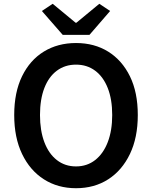

<svg xmlns="http://www.w3.org/2000/svg" viewBox="-20 -979 802 1013"><path d="M381 14Q285 14 211.5 -33Q138 -80 96.5 -166.5Q55 -253 55 -372Q55 -492 96.5 -577Q138 -662 211.5 -707Q285 -752 381 -752Q478 -752 551 -706.5Q624 -661 665.5 -576.5Q707 -492 707 -372Q707 -253 665.5 -166.5Q624 -80 551 -33Q478 14 381 14ZM381 -101Q439 -101 482 -134.5Q525 -168 548.5 -229Q572 -290 572 -372Q572 -455 548.5 -514.5Q525 -574 482 -606Q439 -638 381 -638Q323 -638 280 -606Q237 -574 214 -514.5Q191 -455 191 -372Q191 -290 214 -229Q237 -168 280 -134.5Q323 -101 381 -101ZM311 -795 201 -921 258 -959 379 -859H383L504 -959L561 -921L452 -795Z"/></svg>

Font: Noto Sans SC SemiBold
Style: Regular
Weight: 600
Designer: Ryoko NISHIZUKA 西塚涼子 (kana, bopomofo & ideographs); Paul D. Hunt (Latin, Greek & Cyrillic); Sandoll Communications 산돌커뮤니
Foundry: Adobe
Version: Version 2.004-H2;hotconv 1.0.118;makeotfexe 2.5.65603